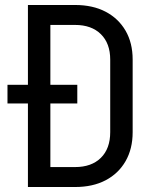

<svg xmlns="http://www.w3.org/2000/svg" viewBox="-20 -750 640 770"><path d="M10 -335V-410H290V-335ZM92 0V-730H281Q352 -730 403.5 -703Q455 -676 483.5 -627Q512 -578 512 -511V-220Q512 -153 483.5 -103.5Q455 -54 403.5 -27Q352 0 281 0ZM182 -80H281Q347 -80 384.5 -117Q422 -154 422 -220V-511Q422 -576 384.5 -613Q347 -650 281 -650H182Z"/></svg>

Font: Atlassian Mono
Style: Regular
Weight: 400
Monospace: yes
Designer: Philipp Nurullin, Konstantin Bulenkov
Foundry: Modifications by Atlassian Pty Ltd, manufactured by JetBrains
Version: Version 2.304